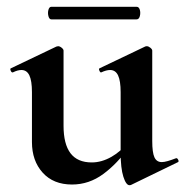

<svg xmlns="http://www.w3.org/2000/svg" viewBox="-20 -531 546 565"><path d="M192 12Q137 12 105.5 -23Q74 -58 74 -113V-260Q74 -293 66.5 -309Q59 -325 43 -325Q32 -325 18 -318Q14 -317 11.5 -323Q9 -329 12 -330L146 -394Q149 -395 151 -395Q156 -395 161.5 -390.5Q167 -386 167 -382V-161Q167 -107 187.5 -80Q208 -53 250 -53Q279 -53 308 -69.5Q337 -86 354 -111L360 -99Q326 -50 284 -19Q242 12 192 12ZM428 -382V-116Q428 -82 434.5 -68Q441 -54 456 -54Q463 -54 473.5 -57Q484 -60 497 -65Q501 -67 504 -61.5Q507 -56 504 -54L366 13Q364 14 361 14Q351 14 343 -11Q335 -36 335 -82V-260Q335 -293 327.5 -309Q320 -325 304 -325Q293 -325 278 -318Q275 -317 272.5 -323Q270 -329 273 -330L407 -394Q409 -395 412 -395Q417 -395 422.5 -390.5Q428 -386 428 -382ZM131 -474Q125 -474 122.5 -483.5Q120 -493 122.5 -502Q125 -511 131 -511H382Q389 -511 391.5 -502Q394 -493 391.5 -483.5Q389 -474 382 -474Z"/></svg>

Font: Cormorant Garamond Light
Style: Regular
Weight: 300
Designer: Christian Thalmann (Catharsis Fonts)
Foundry: Catharsis Fonts
Version: Version 4.001